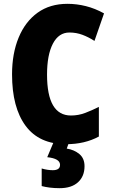

<svg xmlns="http://www.w3.org/2000/svg" viewBox="-20 -744 590 1004"><path d="M343 -574Q287 -574 256.5 -515.5Q226 -457 226 -354Q226 -140 351 -140Q390 -140 425.5 -153.5Q461 -167 497 -185V-30Q423 10 326 10Q185 10 114 -86Q43 -182 43 -355Q43 -464 77.5 -547.5Q112 -631 176.5 -677.5Q241 -724 333 -724Q381 -724 429 -712Q477 -700 524 -674L474 -530Q443 -550 411 -562Q379 -574 343 -574ZM422 125Q422 178 388 209Q354 240 292 240Q264 240 240.5 237Q217 234 198 229V137Q215 142 229.5 144Q244 146 256 146Q294 146 294 118Q294 85 227 78L260 0H341L329 33Q368 39 395 61.5Q422 84 422 125Z"/></svg>

Font: Noto Sans Kannada Condensed Black
Style: Regular
Weight: 900
Width: 3
Designer: Jelle Bosma - Monotype Design Team
Foundry: Monotype Imaging Inc.
Version: Version 2.005; ttfautohint (v1.8.4.7-5d5b)